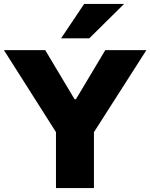

<svg xmlns="http://www.w3.org/2000/svg" viewBox="-38 -961 768 981"><path d="M248 0V-367L281 -234L-18 -705H193L343 -454H350L500 -705H710L409 -234L442 -367V0ZM274 -765 392 -941H596L418 -765Z"/></svg>

Font: Nunito Sans 6pt Black
Style: Regular
Weight: 900
Version: Version 3.101;gftools[0.9.27]